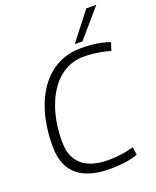

<svg xmlns="http://www.w3.org/2000/svg" viewBox="-167 -1013 910 1119"><g transform="rotate(-20 288.0 -453.5)"><path d="M317 10Q231 10 170.5 -16Q110 -42 79 -95Q48 -148 48 -229Q48 -337 72.5 -425.5Q97 -514 142.5 -577.5Q188 -641 252.5 -675.5Q317 -710 398 -710Q430 -710 460 -707.5Q490 -705 518.5 -699Q547 -693 576 -683L560 -634Q533 -642 507 -647Q481 -652 454 -655Q427 -658 398 -658Q331 -658 278 -626.5Q225 -595 187.5 -538Q150 -481 129.5 -404Q109 -327 109 -236Q109 -170 134.5 -127Q160 -84 209 -63Q258 -42 327 -42Q372 -42 412 -48Q452 -54 485 -64L492 -15Q456 -2 412.5 4Q369 10 317 10ZM373 -744 508 -917H570L421 -744Z"/></g></svg>

Font: Georama ExtraCondensed Thin Light
Style: Italic
Weight: 300
Italic angle: -9°
Version: Version 1.001